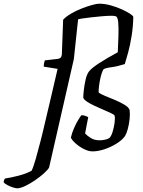

<svg xmlns="http://www.w3.org/2000/svg" viewBox="-191 -820 775 1040"><path d="M-98 200Q-106 200 -121.5 195Q-137 190 -151 182.5Q-165 175 -171 168Q-171 160 -168.5 154.5Q-166 149 -164 147Q-130 142 -90 131.5Q-50 121 -20 105Q-10 85 2.5 41Q15 -3 29 -57.5Q43 -112 54 -161Q71 -235 87.5 -303Q104 -371 121 -447L46 -459Q46 -470 48 -479.5Q50 -489 52 -493L122 -501Q133 -503 137.5 -507.5Q142 -512 144 -524L151 -713Q166 -730 193.5 -746Q221 -762 251.5 -774Q282 -786 308 -793Q334 -800 346 -800Q376 -800 408.5 -791Q441 -782 468.5 -769.5Q496 -757 513.5 -745.5Q531 -734 531 -728Q530 -675 522 -625.5Q514 -576 503.5 -537Q493 -498 485 -473Q445 -460 413 -456Q381 -452 370 -445Q360 -430 352 -393Q344 -356 343 -320Q352 -311 377 -301Q402 -291 430.5 -279Q459 -267 482 -253.5Q505 -240 511 -225Q514 -203 511 -174.5Q508 -146 501 -120.5Q494 -95 484 -80Q468 -59 437.5 -40.5Q407 -22 373 -11Q339 0 310 0Q288 0 262 -13.5Q236 -27 216.5 -45Q197 -63 193 -75Q199 -101 210 -126Q221 -151 232.5 -170Q244 -189 250 -196Q261 -196 271 -192.5Q281 -189 287 -185Q284 -170 279 -145Q274 -120 270 -97Q282 -84 301.5 -72Q321 -60 349 -60Q361 -60 376 -63Q391 -66 401 -72Q411 -81 418.5 -104.5Q426 -128 429.5 -153.5Q433 -179 430 -193Q428 -199 410.5 -207Q393 -215 369 -225.5Q345 -236 321 -247Q297 -258 280 -269.5Q263 -281 260 -291Q260 -304 263 -331.5Q266 -359 272.5 -388Q279 -417 291 -433Q306 -452 347 -478.5Q388 -505 447 -537Q449 -579 450.5 -623Q452 -667 449.5 -697.5Q447 -728 436 -732Q428 -735 406 -734.5Q384 -734 356.5 -731.5Q329 -729 302 -726Q275 -723 255.5 -720Q236 -717 232 -715L209 -500L75 87Q69 99 48 118Q27 137 -0.5 156Q-28 175 -54.5 187.5Q-81 200 -98 200Z"/></svg>

Font: Texturina 72pt 72pt Medium
Style: Italic
Weight: 500
Italic angle: -11°
Designer: Guillermo Torres Carreño
Foundry: Omnibus-Type
Version: Version 1.002; ttfautohint (v1.8.3)